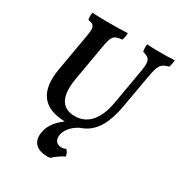

<svg xmlns="http://www.w3.org/2000/svg" viewBox="-214 -822 1141 1223"><g transform="rotate(30 356.5 -210.5)"><path d="M611 -676C584 -676 552 -676 510 -679C507 -660 508 -643 511 -626C567 -609 576 -595 560 -504L516 -252C494 -126 434 -52 339 -52C251 -52 199 -108 226 -262L272 -527C286 -607 297 -620 358 -626C365 -644 367 -661 368 -679C316 -676 279 -676 233 -676C188 -676 154 -676 107 -679C104 -660 104 -641 108 -626C155 -620 162 -604 151 -539L102 -257C73 -87 137 5 301 9C239 54 212 102 206 150C196 228 249 258 315 258C325 258 330 257 337 256C358 235 388 214 418 199C416 182 409 166 396 155C388 160 376 163 364 163C327 163 309 137 315 100C322 61 353 21 406 -5C416 -8 426 -12 435 -17H436C509 -55 553 -130 576 -261L617 -493C635 -597 646 -611 702 -626C709 -643 712 -660 713 -679C669 -676 646 -676 611 -676Z"/></g></svg>

Font: Vollkorn Semibold
Style: Italic
Weight: 600
Italic angle: -11°
Designer: Friedrich Althausen
Foundry: Friedrich Althausen
Version: Version 4.015;PS 004.015;hotconv 1.0.88;makeotf.lib2.5.64775